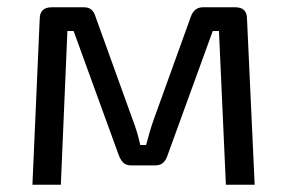

<svg xmlns="http://www.w3.org/2000/svg" viewBox="-20 -507 788 527"><path d="M626 -487Q658 -487 658 -455L679 0H600L581 -422H564L440 -81Q436 -68 428 -60.5Q420 -53 406 -53H340Q326 -53 318.5 -60.5Q311 -68 306 -81L182 -422H165L147 0H69L89 -455Q89 -487 122 -487H210Q224 -487 231.5 -480Q239 -473 243 -459L344 -179Q351 -161 356 -144Q361 -127 365 -109H381Q386 -128 391 -145Q396 -162 402 -179L503 -459Q512 -487 537 -487Z"/></svg>

Font: Exo 2
Style: Regular
Weight: 400
Designer: Natanael Gama
Foundry: Natanael Gama
Version: Version 2.010